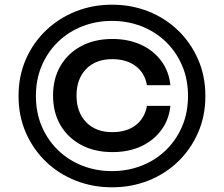

<svg xmlns="http://www.w3.org/2000/svg" viewBox="-20 -784 954 818"><path d="M457 14Q375 14 302.5 -14.5Q230 -43 175.5 -95.5Q121 -148 90 -219Q59 -290 59 -375Q59 -460 90 -531Q121 -602 176 -654.5Q231 -707 303 -735.5Q375 -764 457 -764Q540 -764 612 -735.5Q684 -707 738.5 -654.5Q793 -602 824 -531Q855 -460 855 -375Q855 -290 824 -219Q793 -148 738.5 -95.5Q684 -43 612 -14.5Q540 14 457 14ZM457 -55Q524 -55 583 -78Q642 -101 686.5 -144Q731 -187 756 -245.5Q781 -304 781 -375Q781 -446 756 -504.5Q731 -563 686.5 -606Q642 -649 583 -672Q524 -695 457 -695Q390 -695 331 -672Q272 -649 227.5 -606Q183 -563 158 -504.5Q133 -446 133 -375Q133 -304 158 -245.5Q183 -187 227.5 -144Q272 -101 331 -78Q390 -55 457 -55ZM706 -333Q700 -274 667 -229.5Q634 -185 581 -160.5Q528 -136 459 -136Q383 -136 326 -166.5Q269 -197 237.5 -251Q206 -305 206 -377Q206 -449 237.5 -503Q269 -557 326 -587.5Q383 -618 459 -618Q527 -618 580.5 -593.5Q634 -569 667 -524.5Q700 -480 706 -421H606Q597 -473 558 -502.5Q519 -532 458 -532Q388 -532 347 -490Q306 -448 306 -377Q306 -306 347 -263.5Q388 -221 458 -221Q520 -221 558.5 -251Q597 -281 606 -333Z"/></svg>

Font: Unbounded
Style: Regular
Weight: 400
Designer: Luke Prowse, Jean-Baptiste Morizot, Fátima Lázaro, Florian Runge
Foundry: NaN
Version: Version 1.701;gftools[0.9.28.dev5+ged2979d]